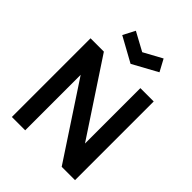

<svg xmlns="http://www.w3.org/2000/svg" viewBox="-273 -1148 1294 1294"><g transform="rotate(45 374.0 -501.0)"><path d="M253 -1002 385.5 -930 517.5 -1002 563.5 -916.5 385.5 -819 208.5 -916.5ZM548 -222V-750H675V0H548L200 -529V0H73V-750H200Z"/></g></svg>

Font: Russisch Sans
Style: Bold
Weight: 700
Designer: Michael Sharanda (font) & Cristiano Sobral (main changes)
Foundry: Michael Sharanda
Version: Version 2.00;September 8, 2020;FontCreator 13.0.0.2681 64-bi